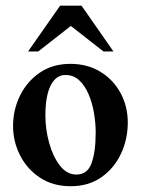

<svg xmlns="http://www.w3.org/2000/svg" viewBox="-20 -641 496 675"><path d="M429.2 -210.4Q429.2 -150.9 405 -99.9Q380.9 -48.8 335.9 -17.6Q291 13.7 228.5 13.7Q166 13.7 120.6 -16.4Q75.2 -46.4 50.5 -95Q25.9 -143.6 25.9 -198.2Q25.9 -254.9 50.3 -304.7Q74.7 -354.5 119.9 -385.5Q165 -416.5 227.1 -416.5Q287.6 -416.5 333 -388.7Q378.4 -360.8 403.8 -314Q429.2 -267.1 429.2 -210.4ZM316.4 -175.3Q316.4 -209 310.3 -244.4Q304.2 -279.8 291.3 -310.1Q278.3 -340.3 258.3 -358.9Q238.3 -377.4 210 -377.4Q176.8 -377.4 158.2 -340.6Q139.6 -303.7 139.6 -234.9Q139.6 -185.5 153.1 -137.7Q166.5 -89.8 190.9 -58.6Q215.3 -27.3 248.5 -27.3Q287.1 -27.3 301.8 -67.1Q316.4 -106.9 316.4 -175.3ZM378.9 -460H343.8L229 -549.8L114.3 -460H78.6L191.4 -621.1H266.6Z"/></svg>

Font: Scheherazade New SemiBold
Style: Regular
Weight: 600
Designer: SIL International
Foundry: SIL International
Version: Version 4.000